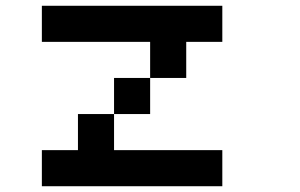

<svg xmlns="http://www.w3.org/2000/svg" viewBox="-20 -645 1040 665"><path d="M250 -250H375V-125H750V0H125V-125H250ZM375 -375H500V-250H375ZM125 -625H750V-500H625V-375H500V-500H125Z"/></svg>

Font: Pixel Operator Mono 8
Style: Regular
Weight: 400
Monospace: yes
Designer: Jayvee Enaguas (HarvettFox96)
Foundry: The Grandoplex Project
Version: Version 1.5.0 (October 25, 2015)